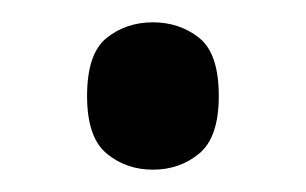

<svg xmlns="http://www.w3.org/2000/svg" viewBox="-20 -442 274 172"><path d="M117 -290Q93 -290 75.5 -304.5Q58 -319 58 -356Q58 -394 75.5 -408Q93 -422 117 -422Q141 -422 158.5 -408Q176 -394 176 -356Q176 -319 158.5 -304.5Q141 -290 117 -290Z"/></svg>

Font: Noto Serif Khmer SemiCondensed
Style: Regular
Weight: 400
Width: 4
Designer: Danh Hong and the Monotype Design Team
Foundry: Monotype Imaging Inc.
Version: Version 2.004; ttfautohint (v1.8.4.7-5d5b)